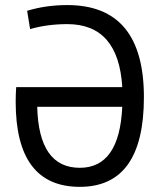

<svg xmlns="http://www.w3.org/2000/svg" viewBox="-20 -723 626 753"><path d="M293 9.8Q41.5 9.8 41.5 -323.7Q41.5 -338.9 42 -353.3Q42.5 -367.7 43.5 -381.3H459.5Q444.8 -628.4 244.1 -628.4Q165.5 -628.4 98.1 -608.9L86.4 -680.7Q160.2 -703.1 244.1 -703.1Q544.4 -703.1 544.4 -341.8Q544.4 9.8 293 9.8ZM459.5 -304.2H126Q131.8 -64.9 293 -64.9Q448.7 -64.9 459.5 -304.2Z"/></svg>

Font: Cascadia Code NF SemiLight
Style: Regular
Weight: 350
Monospace: yes
Designer: Aaron Bell
Foundry: Saja Typeworks
Version: Version 2404.023; ttfautohint (v1.8.4)